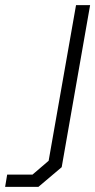

<svg xmlns="http://www.w3.org/2000/svg" viewBox="-103 -543 372 750"><path d="M-83 187 -75 139H24L87 85L194 -523H249L138 110L47 187Z"/></svg>

Font: Tomorrow Light
Style: Italic
Weight: 300
Italic angle: -10°
Designer: Tony de Marco, Monica Rizzolli
Foundry: Just in Type
Version: Version 2.002